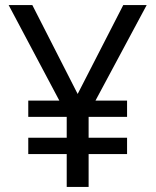

<svg xmlns="http://www.w3.org/2000/svg" viewBox="-20 -734 612 754"><path d="M285 -365 464 -714H556L355 -339H479V-275H328V-193H479V-129H328V0H242V-129H91V-193H242V-275H91V-339H213L14 -714H107Z"/></svg>

Font: Noto Sans Limbu
Style: Regular
Weight: 400
Designer: Monotype Design Team
Foundry: Monotype Imaging Inc.
Version: Version 2.004; ttfautohint (v1.8.4.7-5d5b)